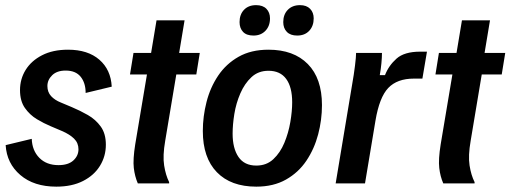

<svg xmlns="http://www.w3.org/2000/svg" viewBox="-20 -703 1957 736"><path d="M195.8 12.5Q110 12.5 57.9 -32.1Q5.8 -76.7 1.7 -146.7L101.7 -170.8Q103.3 -125.8 130.8 -97.9Q158.3 -70 204.2 -70Q241.7 -70 261.2 -87.9Q280.8 -105.8 280.8 -130.8Q280.8 -155 263.8 -171.7Q246.7 -188.3 217.5 -200.8L174.2 -219.2Q148.3 -230 121.2 -246.2Q94.2 -262.5 75.4 -289.2Q56.7 -315.8 56.7 -357.5Q56.7 -400 78.3 -435Q100 -470 141.2 -491.2Q182.5 -512.5 240.8 -512.5Q316.7 -512.5 360.8 -474.2Q405 -435.8 408.3 -370.8L308.3 -346.7Q308.3 -385 289.2 -408.8Q270 -432.5 231.7 -432.5Q198.3 -432.5 180 -414.6Q161.7 -396.7 161.7 -373.3Q161.7 -350 175.8 -334.6Q190 -319.2 213.3 -310L255 -292.5Q286.7 -279.2 316.7 -262.1Q346.7 -245 366.2 -217.9Q385.8 -190.8 385.8 -148.3Q385.8 -104.2 363.3 -67.5Q340.8 -30.8 298.3 -9.2Q255.8 12.5 195.8 12.5Z M508.3 0Q496.7 -26.7 492.9 -59.2Q489.2 -91.7 498.3 -149.2L543.3 -417.5H478.3L491.7 -500H559.2L580 -625H687.5L666.7 -500H745.8L732.5 -417.5H655.8L613.3 -163.3Q603.3 -105.8 609.2 -68.8Q615 -31.7 628.3 -5V0Z M962.5 12.5Q865 12.5 811.3 -42.9Q757.5 -98.3 757.5 -200.8Q757.5 -256.7 771.7 -312.1Q785.8 -367.5 816.2 -412.9Q846.7 -458.3 894.6 -485.4Q942.5 -512.5 1009.2 -512.5Q1105.8 -512.5 1160 -457.5Q1214.2 -402.5 1214.2 -300Q1214.2 -243.3 1199.6 -187.9Q1185 -132.5 1154.6 -87.1Q1124.2 -41.7 1076.2 -14.6Q1028.3 12.5 962.5 12.5ZM962.5 -68.3Q1001.7 -68.3 1027.9 -92.9Q1054.2 -117.5 1070 -155.4Q1085.8 -193.3 1092.9 -235Q1100 -276.7 1100 -310.8Q1100 -369.2 1077.1 -400.4Q1054.2 -431.7 1009.2 -431.7Q970 -431.7 943.8 -407.1Q917.5 -382.5 901.3 -345Q885 -307.5 878.3 -266.2Q871.7 -225 871.7 -190.8Q871.7 -134.2 894.2 -101.3Q916.7 -68.3 962.5 -68.3ZM951.7 -566.7Q925 -566.7 911.7 -580.8Q898.3 -595 898.3 -618.3Q898.3 -647.5 915.4 -665.4Q932.5 -683.3 961.7 -683.3Q987.5 -683.3 1001.3 -669.2Q1015 -655 1015 -632.5Q1015 -603.3 997.5 -585Q980 -566.7 951.7 -566.7ZM1119.2 -566.7Q1093.3 -566.7 1079.6 -580.8Q1065.8 -595 1065.8 -618.3Q1065.8 -647.5 1083.3 -665.4Q1100.8 -683.3 1130 -683.3Q1155 -683.3 1168.8 -669.2Q1182.5 -655 1182.5 -632.5Q1182.5 -603.3 1165.4 -585Q1148.3 -566.7 1119.2 -566.7Z M1266.7 0 1330 -380Q1336.7 -417.5 1340.8 -451.2Q1345 -485 1345 -500H1444.2Q1444.2 -483.3 1442.1 -460.8Q1440 -438.3 1435.8 -415H1455.8Q1470 -451.7 1500 -478.3Q1530 -505 1590.8 -505H1616.7L1599.2 -401.7H1566.7Q1502.5 -401.7 1468.3 -365.8Q1434.2 -330 1419.2 -240L1379.2 0Z M1679.2 0Q1667.5 -26.7 1663.8 -59.2Q1660 -91.7 1669.2 -149.2L1714.2 -417.5H1649.2L1662.5 -500H1730L1750.8 -625H1858.3L1837.5 -500H1916.7L1903.3 -417.5H1826.7L1784.2 -163.3Q1774.2 -105.8 1780 -68.8Q1785.8 -31.7 1799.2 -5V0Z"/></svg>

Font: Familjen Grotesk GF Medium
Style: Italic
Weight: 500
Designer: Anders Wikstroem, Jonas Baeckman, Matilda Gysing, Kristian Moeller
Foundry: Familjen STHML AB
Version: Version 2.000; Beta; Release 4; Build 6